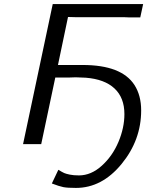

<svg xmlns="http://www.w3.org/2000/svg" viewBox="-20 -714 748 951"><path d="M94.2 0 241.2 -693.8H689L674.8 -627.9H617.2L592.8 -628.9H353L316.9 -629.9L267.1 -392.1H389.2Q582 -392.1 646 -293Q679.2 -241.2 679.2 -167Q679.2 -20 582 98.4Q484.9 216.8 356 216.8Q314 216.8 293.9 212.9Q273.9 209 236.8 194.8L269 127Q289.1 139.2 298.1 143.1Q307.1 147 325.7 150.9Q344.2 154.8 371.1 154.8Q431.2 154.8 484.1 106.9Q537.1 59.1 566.7 -11Q596.2 -81.1 596.2 -148.9Q596.2 -230 547.1 -275.9Q498 -321.8 404.8 -329.1Q370.6 -331.1 355 -331.1Q350.1 -331.1 340.1 -330.6Q330.1 -330.1 325.2 -330.1H253.9L184.1 0Z"/></svg>

Font: CMU Sans Serif
Style: Oblique
Weight: 500
Italic angle: -12°
Version: Version 0.7.0